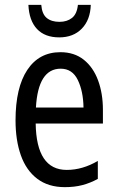

<svg xmlns="http://www.w3.org/2000/svg" viewBox="-20 -761 485 791"><path d="M229 -546Q286 -546 325 -515Q364 -484 384 -430Q404 -376 404 -308V-252H127Q130 -61 255 -61Q320 -61 383 -98V-24Q352 -7 319.5 1.5Q287 10 247 10Q179 10 133.5 -24.5Q88 -59 66 -121Q44 -183 44 -265Q44 -400 92.5 -473Q141 -546 229 -546ZM230 -478Q137 -478 128 -318H324Q323 -385 300.5 -431.5Q278 -478 230 -478ZM354 -741Q352 -679 317 -643Q282 -607 224 -607Q165 -607 132.5 -641.5Q100 -676 97 -741H150Q153 -703 172.5 -687Q192 -671 225 -671Q256 -671 276.5 -687Q297 -703 301 -741Z"/></svg>

Font: Avrile Sans Condensed
Style: Regular
Weight: 400
Width: 3
Designer: Monotype Design Team
Foundry: Monotype Imaging Inc.
Version: Version 2.001;September 10, 2019;FontCreator 11.5.0.2425 64-